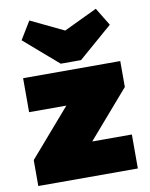

<svg xmlns="http://www.w3.org/2000/svg" viewBox="-84 -806 678 868"><g transform="rotate(-10 255.0 -372.0)"><path d="M21 -119V0H478V-156H296L484 -373V-492H38V-336H209ZM61 -662 217 -527H310L466 -662L416 -744L263 -671L111 -744Z"/></g></svg>

Font: MV Cash Black
Style: Regular
Weight: 900
Designer: Rodrigo Fuenzalida
Foundry: fragTYPE
Version: Version 1.100;Glyphs 3.1.2 (3151)